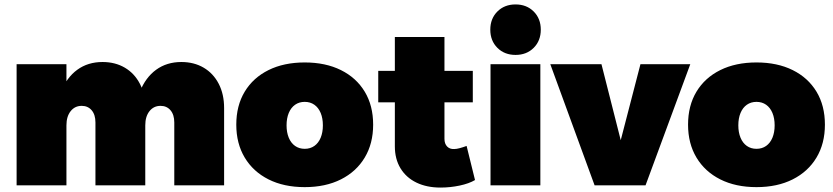

<svg xmlns="http://www.w3.org/2000/svg" viewBox="-20 -837 3760 867"><path d="M411 -284Q411 -319 394 -339Q377 -359 349 -359Q318 -359 299 -335Q280 -311 280 -271H230Q230 -358 255.5 -422.5Q281 -487 329 -522Q377 -557 443 -557Q500 -557 543.5 -531.5Q587 -506 611.5 -459Q636 -412 636 -349V0H411ZM767 -284Q767 -319 750 -339Q733 -359 705 -359Q674 -359 655 -335Q636 -311 636 -271H586Q586 -358 611.5 -422.5Q637 -487 685 -522Q733 -557 799 -557Q856 -557 899.5 -531.5Q943 -506 967.5 -459Q992 -412 992 -349V0H767ZM55 -547H280V0H55Z M1356 -555Q1450 -555 1519.5 -520.5Q1589 -486 1627 -423Q1665 -360 1665 -274Q1665 -189 1627 -125.5Q1589 -62 1519.5 -27Q1450 8 1356 8Q1262 8 1192.5 -27Q1123 -62 1085 -125.5Q1047 -189 1047 -274Q1047 -360 1085 -423Q1123 -486 1192.5 -520.5Q1262 -555 1356 -555ZM1356 -377Q1331 -377 1312.5 -364Q1294 -351 1284 -327Q1274 -303 1274 -271Q1274 -239 1284 -215Q1294 -191 1312.5 -178Q1331 -165 1356 -165Q1381 -165 1399.5 -178Q1418 -191 1428 -215Q1438 -239 1438 -271Q1438 -303 1428 -327Q1418 -351 1399.5 -364Q1381 -377 1356 -377Z M1987 -210Q1987 -188 1999 -175.5Q2011 -163 2031 -164Q2041 -164 2056 -168Q2071 -172 2087 -178L2125 -24Q2098 -8 2055.5 1Q2013 10 1969 10Q1907 10 1860.5 -12.5Q1814 -35 1788.5 -77Q1763 -119 1763 -176V-670H1987ZM1688 -517H2115V-375H1688Z M2195 -547H2420V0H2195ZM2308 -817Q2358 -817 2390 -785Q2422 -753 2422 -703Q2422 -653 2390 -621Q2358 -589 2308 -589Q2258 -589 2226 -621Q2194 -653 2194 -703Q2194 -753 2226 -785Q2258 -817 2308 -817Z M2465 -547H2696L2783 -204L2872 -547H3097L2895 0H2665Z M3396 -555Q3490 -555 3559.5 -520.5Q3629 -486 3667 -423Q3705 -360 3705 -274Q3705 -189 3667 -125.5Q3629 -62 3559.5 -27Q3490 8 3396 8Q3302 8 3232.5 -27Q3163 -62 3125 -125.5Q3087 -189 3087 -274Q3087 -360 3125 -423Q3163 -486 3232.5 -520.5Q3302 -555 3396 -555ZM3396 -377Q3371 -377 3352.5 -364Q3334 -351 3324 -327Q3314 -303 3314 -271Q3314 -239 3324 -215Q3334 -191 3352.5 -178Q3371 -165 3396 -165Q3421 -165 3439.5 -178Q3458 -191 3468 -215Q3478 -239 3478 -271Q3478 -303 3468 -327Q3458 -351 3439.5 -364Q3421 -377 3396 -377Z"/></svg>

Font: Alexandria Black
Style: Regular
Weight: 900
Designer: Mohamed Gaber
Foundry: Kief Type Foundry
Version: Version 5.100